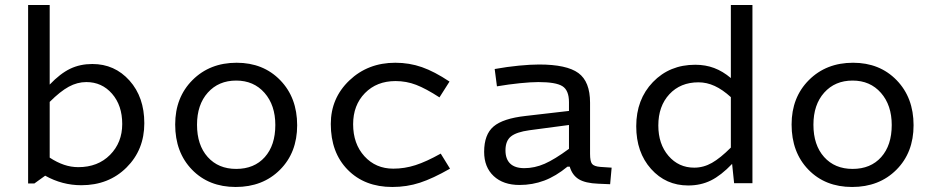

<svg xmlns="http://www.w3.org/2000/svg" viewBox="-20 -730 3724 765"><path d="M92 -710H178V-393Q220 -437 259.5 -456Q299 -475 348 -475Q437 -475 496 -409Q555 -343 555 -239Q555 -133 484 -62.5Q413 8 304 8Q266 8 230 -1.5Q194 -11 160 -30L117 1H92ZM467 -236Q467 -310 426.5 -356.5Q386 -403 324 -403Q288 -403 254 -384.5Q220 -366 178 -324V-102Q207 -83 235 -73.5Q263 -64 292 -64Q370 -64 418.5 -113Q467 -162 467 -236Z M1164 -231Q1164 -122 1095.5 -53.5Q1027 15 919 15Q812 15 745 -54Q678 -123 678 -234Q678 -342 747 -411Q816 -480 923 -480Q1029 -480 1096.5 -410.5Q1164 -341 1164 -231ZM765 -233Q765 -152 807.5 -104.5Q850 -57 921 -57Q993 -57 1035 -104Q1077 -151 1077 -232Q1077 -311 1034 -360Q991 -409 921 -409Q851 -409 808 -361Q765 -313 765 -233Z M1556 -407Q1481 -407 1434 -359Q1387 -311 1387 -235Q1387 -157 1432 -107.5Q1477 -58 1547 -58Q1592 -58 1635.5 -72Q1679 -86 1736 -118L1773 -58Q1705 -19 1653 -2Q1601 15 1543 15Q1433 15 1365.5 -53.5Q1298 -122 1298 -236Q1298 -339 1372 -409.5Q1446 -480 1555 -480Q1611 -480 1661 -462.5Q1711 -445 1771 -405L1731 -342Q1677 -377 1638 -392Q1599 -407 1556 -407Z M2331 -321V-117Q2331 -87 2339 -77Q2347 -67 2372 -65L2417 -62L2411 4L2364 2Q2312 0 2286 -16Q2260 -32 2250 -66H2241Q2195 -28 2148.5 -10.5Q2102 7 2050 7Q1985 7 1947 -28.5Q1909 -64 1909 -125Q1909 -194 1946.5 -226Q1984 -258 2074 -268L2247 -288V-323Q2247 -370 2221 -386.5Q2195 -403 2125 -403Q2096 -403 2051.5 -398.5Q2007 -394 1960 -386L1951 -455Q2001 -464 2047.5 -468.5Q2094 -473 2128 -473Q2238 -473 2284.5 -439Q2331 -405 2331 -321ZM1994 -131Q1994 -96 2013 -78Q2032 -60 2069 -60Q2110 -60 2150 -77.5Q2190 -95 2247 -137V-232L2089 -211Q2038 -204 2016 -186.5Q1994 -169 1994 -131Z M2722 9Q2633 9 2574 -57Q2515 -123 2515 -227Q2515 -334 2581.5 -403Q2648 -472 2750 -472Q2791 -472 2825.5 -459Q2860 -446 2892 -419V-710H2978V0H2905L2897 -77Q2853 -31 2812.5 -11Q2772 9 2722 9ZM2763 -402Q2691 -402 2647 -354.5Q2603 -307 2603 -230Q2603 -156 2643.5 -109Q2684 -62 2746 -62Q2783 -62 2816.5 -81Q2850 -100 2892 -142V-343Q2859 -373 2827.5 -387.5Q2796 -402 2763 -402Z M3620 -231Q3620 -122 3551.5 -53.5Q3483 15 3375 15Q3268 15 3201 -54Q3134 -123 3134 -234Q3134 -342 3203 -411Q3272 -480 3379 -480Q3485 -480 3552.5 -410.5Q3620 -341 3620 -231ZM3221 -233Q3221 -152 3263.5 -104.5Q3306 -57 3377 -57Q3449 -57 3491 -104Q3533 -151 3533 -232Q3533 -311 3490 -360Q3447 -409 3377 -409Q3307 -409 3264 -361Q3221 -313 3221 -233Z"/></svg>

Font: Intel One Mono
Style: Regular
Weight: 400
Monospace: yes
Designer: Fred Shallcrass
Foundry: Frere-Jones Type LLC
Version: Version 1.400;hotconv 1.1.0;makeotfexe 2.6.0;FJTRelease1.4